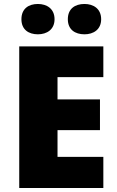

<svg xmlns="http://www.w3.org/2000/svg" viewBox="-20 -948 589 968"><path d="M88 -851C88 -799 124 -775 171 -775C216 -775 255 -799 255 -851C255 -904 216 -928 171 -928C124 -928 88 -904 88 -851ZM322 -851C322 -799 358 -775 406 -775C451 -775 490 -799 490 -851C490 -904 451 -928 406 -928C358 -928 322 -904 322 -851ZM501 0V-157H270V-292H484V-447H270V-559H501V-714H77V0Z"/></svg>

Font: Noto Sans Bengali Black
Style: Regular
Weight: 900
Designer: Jelle Bosma - Monotype Design Team
Foundry: Monotype Imaging Inc.
Version: Version 2.003